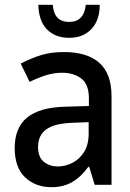

<svg xmlns="http://www.w3.org/2000/svg" viewBox="-20 -767 540 797"><path d="M194 10Q127 10 84 -31Q41 -72 41 -152Q41 -237 92.5 -279Q144 -321 248 -324L349 -327V-359Q349 -417 317.5 -441Q286 -465 237 -465Q204 -465 170.5 -454.5Q137 -444 103 -427L66 -503Q110 -526 151.5 -538.5Q193 -551 245 -551Q342 -551 392.5 -506Q443 -461 443 -368V0H373L350 -75H347Q317 -33 280 -11.5Q243 10 194 10ZM219 -76Q251 -76 280.5 -91Q310 -106 329 -136Q348 -166 348 -213V-260L275 -257Q205 -254 171.5 -229.5Q138 -205 138 -157Q138 -114 162.5 -95Q187 -76 219 -76ZM267 -610Q210 -610 175.5 -644.5Q141 -679 139 -747H199Q204 -676 267 -676Q329 -676 336 -747H394Q394 -683 359.5 -646.5Q325 -610 267 -610Z"/></svg>

Font: Noto Sans Mono ExtraCondensed Medium
Style: Regular
Weight: 500
Width: 2
Designer: Monotype Design Team
Foundry: Monotype Imaging Inc.
Version: Version 2.014